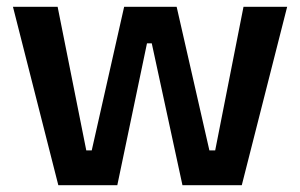

<svg xmlns="http://www.w3.org/2000/svg" viewBox="-20 -543 880 563"><path d="M151 0 18 -523H149L233 -102H249L344 -523H498L594 -102H611L694 -523H822L689 0H515L425 -416H411L324 0Z"/></svg>

Font: Bricolage Grotesque 20pt SemiBold
Style: Regular
Weight: 600
Version: Version 1.001;gftools[0.9.33.dev8+g029e19f]